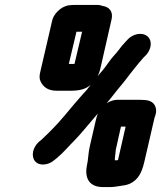

<svg xmlns="http://www.w3.org/2000/svg" viewBox="-20 -699 655 781"><path d="M333 -23C324 28 345 62 399 62H428C437 62 445 61 452 60C480 55 499 56 521 41C549 22 560 -8 569 -49L609 -222C611 -225 611 -227 612 -230C617 -245 616 -258 610 -270C599 -289 581 -293 550 -293H457C443 -293 428 -288 414 -279C421 -288 428 -296 435 -305C460 -338 481 -360 505 -393C524 -418 527 -420 545 -443L564 -465L576 -477C599 -505 598 -537 579 -552C556 -570 519 -560 499 -538L488 -526C479 -517 471 -507 464 -497C447 -475 437 -468 418 -440C404 -420 392 -406 377 -389C386 -405 389 -424 393 -441L434 -621C441 -652 424 -672 396 -675C390 -678 383 -679 376 -679H283C274 -679 265 -678 257 -677C227 -671 196 -642 191 -610L143 -403C140 -390 140 -378 145 -368C155 -346 175 -330 209 -330H268C301 -330 327 -335 349 -354C339 -340 328 -327 317 -316C291 -287 268 -259 242 -228C211 -191 181 -161 148 -130L138 -122C113 -99 106 -64 122 -44C138 -23 176 -26 200 -47L210 -55C236 -76 261 -106 286 -131C306 -151 339 -192 359 -215L378 -237C375 -229 372 -220 370 -211L346 -107C338 -74 340 -53 333 -23ZM491 -184 460 -48C458 -47 456 -47 453 -47H447C447 -49 448 -51 447 -52C448 -65 450 -77 451 -90L472 -184ZM314 -570 283 -439H260L291 -570Z"/></svg>

Font: Electronic
Style: ExHvIt
Weight: 900
Version: Version 1.011